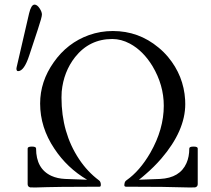

<svg xmlns="http://www.w3.org/2000/svg" viewBox="-20 -811 916 834"><path d="M838.9 -11.2Q838.9 0 827.6 2.9L805.2 3.4Q703.6 0 527.3 0Q520 0 520 -7.3Q520 -9.3 520.5 -11.2Q521.5 -22.9 529.3 -27.8Q587.4 -68.4 633.3 -147.9Q691.4 -249.5 691.4 -351.6Q691.4 -441.4 642.6 -523.4Q601.6 -590.8 543.9 -621.6Q506.3 -641.6 467.8 -641.6Q368.7 -641.6 306.2 -563Q256.3 -499.5 248 -413.1Q247.1 -399.9 247.1 -387.2Q247.1 -234.9 323.2 -120.1Q359.9 -64.9 409.7 -27.8Q418 -22 418 -8.3Q418 0 412.6 0Q224.6 0 133.3 3.4L110.8 2.9Q100.1 0 100.1 -11.2V-166Q100.1 -174.3 118.7 -174.3Q136.7 -174.3 136.7 -166Q136.7 -77.6 203.6 -46.9Q229.5 -35.2 263.2 -33.7L358.4 -30.3Q271.5 -81.5 216.3 -165Q154.3 -257.3 154.3 -361.3Q154.3 -457 213.4 -540.5Q272.5 -625 366.7 -658.7Q416.5 -676.3 470.2 -676.3Q582.5 -676.3 668.5 -604.5Q691.4 -585.9 710.4 -563Q777.8 -481.9 784.2 -377.4Q784.7 -368.2 784.7 -358.9Q784.7 -243.2 680.7 -122.1Q648.9 -85.4 611.3 -53.2Q597.7 -41 583.5 -30.3L675.3 -33.7Q761.7 -38.1 790 -102.5Q802.2 -129.9 802.2 -166Q802.2 -174.3 820.8 -174.3Q838.9 -174.3 838.9 -166ZM58.6 -502Q51.8 -502 51.3 -512.2Q51.3 -515.6 52.2 -518.6L106.4 -752.9Q115.2 -790.5 129.9 -791Q141.1 -791 151.6 -775.4Q162.1 -759.8 162.1 -748Q162.1 -736.3 144.5 -683.6L107.4 -571.3Q85 -502 58.6 -502Z"/></svg>

Font: Junicode
Style: Regular
Weight: 400
Designer: Peter S. Baker
Foundry: Briery Creek Software
Version: Version 0.7.2